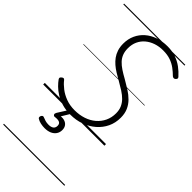

<svg xmlns="http://www.w3.org/2000/svg" viewBox="-446 -1105 1695 1695"><g transform="rotate(45 401.0 -257.5)"><path d="M356 19Q299 19 252 5Q205 -9 168.5 -31.5Q132 -54 106 -80Q80 -106 64 -129Q58 -138 60 -145Q62 -152 71 -159Q82 -168 89 -167Q96 -166 102 -159Q126 -128 163 -99.5Q200 -71 248.5 -53Q297 -35 356 -35Q416 -35 467 -52Q518 -69 555.5 -101Q593 -133 614 -177Q635 -221 635 -275Q635 -315 621.5 -346Q608 -377 583.5 -402Q559 -427 524 -449.5Q489 -472 445 -497Q414 -514 384 -532.5Q354 -551 329 -572.5Q304 -594 285 -620Q266 -646 255 -679.5Q244 -713 244 -755Q244 -813 266 -861Q288 -909 327.5 -943.5Q367 -978 420.5 -996.5Q474 -1015 538 -1015Q596 -1015 642.5 -999Q689 -983 727 -955Q765 -927 796 -892Q804 -883 802 -875.5Q800 -868 791 -860Q784 -854 775.5 -854Q767 -854 758 -861Q731 -888 700 -911Q669 -934 629.5 -948Q590 -962 536 -962Q486 -962 443.5 -947.5Q401 -933 369 -906Q337 -879 319.5 -841Q302 -803 302 -756Q302 -716 313.5 -686Q325 -656 347.5 -632Q370 -608 402.5 -586.5Q435 -565 477 -542Q519 -518 557.5 -493.5Q596 -469 626.5 -438.5Q657 -408 674.5 -368.5Q692 -329 692 -277Q692 -212 666.5 -158.5Q641 -105 595 -65Q549 -25 488 -3Q427 19 356 19ZM280 264Q257 264 230.5 258.5Q204 253 185 240Q178 234 178.5 226Q179 218 183 210Q189 201 195.5 199Q202 197 210 201Q224 207 242.5 212.5Q261 218 284 218Q315 218 331.5 205.5Q348 193 348 168Q348 143 330 134Q312 125 275 130Q267 131 263 128.5Q259 126 256 121Q253 114 254 108.5Q255 103 260 94L322 -4H365L297 108L282 94Q321 84 348 91Q375 98 389.5 117Q404 136 404 165Q404 195 388.5 217.5Q373 240 345.5 252Q318 264 280 264ZM0 490H764V500H0ZM0 -20H764V0H0ZM0 -505H764V-500H0ZM0 -1010H764V-1000H0Z"/></g></svg>

Font: Playwrite AU NSW Guides
Style: Regular
Weight: 400
Designer: Veronika Burian, José Scaglione
Foundry: TypeTogether
Version: Version 1.003